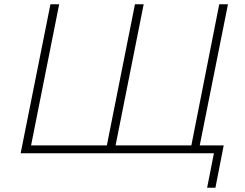

<svg xmlns="http://www.w3.org/2000/svg" viewBox="-20 -720 1151 902"><path d="M77 0 217 -700H258L126 -37H482L614 -700H655L523 -37H879L1010 -700H1051L911 0ZM953 162 985 0H870L878 -37H1031L992 162Z"/></svg>

Font: Argentum Sans ExtraLight
Style: Italic
Weight: 200
Italic angle: -11°
Designer: Julieta Ulanovsky (font), Cristiano Sobral (main changes and remaster)
Foundry: Julieta Ulanovsky (font), Cristiano Sobral (main changes and remaster)
Version: Version 2.007;June 15, 2022;FontCreator 14.0.0.2814 64-bit; 